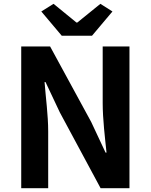

<svg xmlns="http://www.w3.org/2000/svg" viewBox="-20 -984 789 1004"><path d="M91 0H232V-297C232 -382 219 -475 213 -555H218L293 -396L506 0H657V-741H517V-445C517 -361 529 -263 537 -186H532L457 -346L242 -741H91ZM303 -797H461L568 -924L505 -964L384 -866H380L260 -964L196 -924Z"/></svg>

Font: Noto Sans Mono CJK HK
Style: Bold
Weight: 700
Designer: Ryoko NISHIZUKA 西塚涼子 (kana, bopomofo & ideographs); Paul D. Hunt (Latin, Greek & Cyrillic); Sandoll Communications 산돌커뮤니
Foundry: Adobe
Version: Version 2.004;hotconv 1.0.118;makeotfexe 2.5.65603